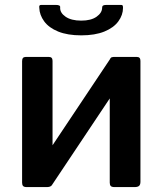

<svg xmlns="http://www.w3.org/2000/svg" viewBox="-20 -762 661 782"><path d="M194 -514V-22Q194 -10 188.5 -5Q183 0 170 0H89Q78 0 74 -4.5Q70 -9 70 -18V-513Q70 -530 84 -530H180Q194 -530 194 -514ZM552 -514V-22Q552 -10 546.5 -5Q541 0 528 0H447Q435 0 431 -4.5Q427 -9 427 -18V-513Q427 -530 442 -530H538Q552 -530 552 -514ZM430 -524 505 -478 190 -6 115 -52ZM311 -618Q255 -618 217 -633.5Q179 -649 160 -675Q141 -701 140 -730Q139 -737 141 -739.5Q143 -742 148 -742H207Q217 -742 221.5 -739.5Q226 -737 225 -731Q224 -710 247 -694Q270 -678 311 -678ZM311 -618V-678Q351 -678 373.5 -694Q396 -710 396 -731Q396 -737 400 -739.5Q404 -742 414 -742H473Q478 -742 479.5 -739.5Q481 -737 481 -730Q481 -701 462 -675Q443 -649 405 -633.5Q367 -618 311 -618Z"/></svg>

Font: Libre Franklin SemiBold
Style: Regular
Weight: 600
Designer: Pablo Impallari, Rodrigo Fuenzalida, Nhung Nguyen
Foundry: Impallari Type
Version: Version 3.000